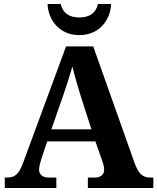

<svg xmlns="http://www.w3.org/2000/svg" viewBox="-20 -948 793 968"><path d="M380 -771C485 -771 538 -853 540 -928H474C463 -880 429 -860 380 -860C331 -860 297 -880 286 -928H220C222 -853 275 -771 380 -771ZM4 0H264V-53H222C199 -53 177 -66 177 -92C177 -108 184 -133 189 -149L218 -235H461L496 -135C500 -124 505 -108 505 -92C505 -64 482 -53 462 -53H423V0H753V-53H735C703 -53 679 -69 659 -125L450 -714H313L96 -126C74 -66 52 -53 16 -53H4ZM239 -296 298 -465C314 -511 333 -570 345 -613C356 -566 374 -505 388 -460L441 -296Z"/></svg>

Font: Noto Nastaliq Urdu
Style: Bold
Weight: 700
Designer: Monotype Design Team (Patrick Giasson: type design, Kamal Mansour: OpenType code, Glenda Bellarosa). Updated by Simon Co
Foundry: Monotype Imaging Inc., Simon Cozens
Version: Version 3.009